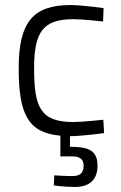

<svg xmlns="http://www.w3.org/2000/svg" viewBox="-20 -529 477 760"><path d="M366 127C366 66 330 52 257 52V10H259C302 10 392 -2 392 -2L389 -55C389 -55 308 -46 270 -46C140 -46 115 -104 115 -259C115 -402 150 -453 270 -453C308 -453 388 -444 388 -444L390 -497C390 -497 303 -509 260 -509C111 -509 54 -442 54 -259C54 -79 90 -3 219 8V90H266C294 90 311 100 311 127C311 158 294 168 266 168C236 168 195 165 195 165L193 205C193 205 233 211 277 211C330 211 366 186 366 127Z"/></svg>

Font: TitilliumText22L
Style: 250 wt
Weight: 300
Designer: Campivisivi
Foundry: Campivisivi
Version: 1.000